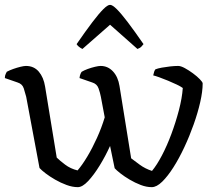

<svg xmlns="http://www.w3.org/2000/svg" viewBox="-22 -772 904 792"><path d="M299 0Q277 0 252.5 -9Q228 -18 205.5 -31Q183 -44 166 -57Q149 -70 141 -79L86 -373Q82 -389 76 -407.5Q70 -426 50 -432L-2 -450Q-2 -460 1.5 -467Q5 -474 6 -476Q17 -482 32.5 -487.5Q48 -493 62.5 -496.5Q77 -500 85 -500Q118 -500 138 -476.5Q158 -453 164 -415L212 -122Q224 -110 246.5 -93Q269 -76 298 -69Q317 -91 338 -126Q359 -161 378 -203Q397 -245 410 -288L394 -373Q391 -389 384.5 -407.5Q378 -426 358 -432L306 -450Q307 -460 310 -467Q313 -474 315 -476Q325 -482 340 -487.5Q355 -493 370 -496.5Q385 -500 393 -500Q423 -500 444 -477.5Q465 -455 471 -417L519 -119Q532 -109 554.5 -92.5Q577 -76 605 -67Q625 -91 646 -131Q667 -171 685 -219.5Q703 -268 716 -317.5Q729 -367 732 -409Q724 -415 707.5 -423Q691 -431 671.5 -439Q652 -447 635.5 -453Q619 -459 610 -461Q612 -471 614 -476.5Q616 -482 619 -486Q629 -490 645.5 -493Q662 -496 680 -498Q698 -500 713 -500Q724 -500 740.5 -491Q757 -482 774 -469.5Q791 -457 802.5 -445Q814 -433 814 -428Q814 -395 804 -351Q794 -307 777 -259Q760 -211 738.5 -165Q717 -119 693.5 -82Q670 -45 647 -22.5Q624 0 604 0Q582 0 558.5 -9Q535 -18 513 -31Q491 -44 474.5 -57Q458 -70 451 -78L432 -170Q413 -128 389 -89Q365 -50 341.5 -25Q318 0 299 0ZM318 -570Q308 -575 302 -580.5Q296 -586 294 -590Q332 -645 359 -680.5Q386 -716 404 -734Q422 -752 432 -752Q442 -752 460 -734Q478 -716 505 -680.5Q532 -645 570 -590Q567 -586 561.5 -580Q556 -574 545 -570L432 -670Z"/></svg>

Font: Texturina 12pt Light
Style: Regular
Weight: 300
Designer: Guillermo Torres Carreño
Foundry: Omnibus-Type
Version: Version 1.002